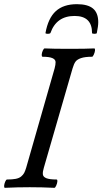

<svg xmlns="http://www.w3.org/2000/svg" viewBox="-26 -901 493 924"><path d="M192.9 -742.2Q205.6 -813.5 242.4 -847.2Q279.3 -880.9 344.2 -880.9Q396.5 -880.9 421.6 -859.9Q446.8 -838.9 446.8 -793.9Q446.8 -775.4 439.9 -742.2Q439.5 -738.3 428.2 -738.3Q417 -738.3 417 -742.2Q417 -824.2 333 -824.2Q245.6 -824.2 216.8 -742.2Q215.8 -739.7 209.7 -738.8Q203.6 -737.8 198 -738.8Q192.4 -739.7 192.9 -742.2ZM-2.9 2.9Q-6.8 1.5 -6.1 -7.3Q-5.4 -16.1 -1 -26.6Q3.4 -37.1 7.8 -37.1Q33.2 -37.1 49.6 -40.3Q65.9 -43.5 75.7 -51.5Q85.4 -59.6 90.3 -68.8Q95.2 -78.1 100.1 -94.2L236.8 -571.8Q241.7 -589.8 241.5 -602.3Q241.2 -614.7 226.3 -621.3Q211.4 -627.9 178.2 -627.9Q174.3 -629.4 174.8 -638.2Q175.3 -647 179.9 -657.5Q184.6 -668 189 -668Q229 -666 308.1 -666Q388.2 -666 428.2 -668Q432.1 -666.5 431.2 -657.7Q430.2 -648.9 425.5 -638.4Q420.9 -627.9 417 -627.9Q382.8 -627.9 363.8 -621.3Q344.7 -614.7 337.2 -604Q329.6 -593.3 323.2 -571.8L185.1 -94.2Q179.2 -75.2 180.2 -62.5Q181.2 -49.8 196.8 -43.5Q212.4 -37.1 247.1 -37.1Q251 -35.6 250 -26.9Q249 -18.1 244.4 -7.6Q239.7 2.9 235.8 2.9Q175.8 0 117.2 0Q57.1 0 -2.9 2.9Z"/></svg>

Font: Junicode SmCond Medium
Style: Italic
Weight: 500
Width: 4
Italic angle: -11°
Designer: Peter S. Baker
Version: Version 2.206